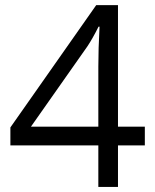

<svg xmlns="http://www.w3.org/2000/svg" viewBox="-20 -738 612 758"><path d="M551.8 -164.1H445.8V0H368.2V-164.1H21V-234.9L359.9 -717.8H445.8V-237.8H551.8ZM368.2 -237.8V-475.1Q368.2 -544.9 373 -632.8H369.1Q345.7 -585.9 325.2 -555.2L102.1 -237.8Z"/></svg>

Font: f0_57812 
Style: Regular
Weight: 400
Foundry: Ascender Corporation
Version: Version 1.10